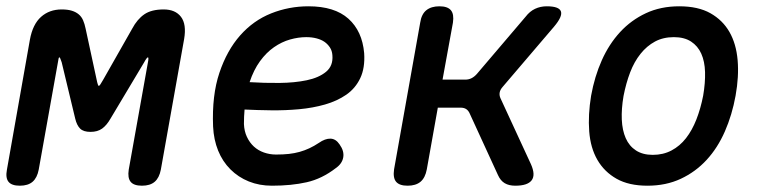

<svg xmlns="http://www.w3.org/2000/svg" viewBox="-39 -580 2459 610"><path d="M472 -41Q467 -15 452.5 -2.5Q438 10 412 10Q386 10 376 -2.5Q366 -15 370 -41L431 -382Q434 -397 431 -398Q427 -397 419 -382L312 -203Q300 -182 285.5 -171.5Q271 -161 248.5 -161Q226 -161 215.5 -171.5Q205 -182 200 -203L157 -382Q152 -398 149.5 -398Q147 -398 145 -382L84 -41Q79 -15 64.5 -2.5Q50 10 24 10Q-2 10 -12 -2.5Q-22 -15 -17 -41L56 -454Q65 -503 91.5 -526.5Q118 -550 157 -550Q176 -550 189 -546Q202 -542 211 -534.5Q220 -527 225 -515.5Q230 -504 233 -489L268 -327Q272 -307 275 -307Q278 -307 289 -327L381 -489Q397 -519 419.5 -534.5Q442 -550 481 -550Q518 -550 536 -526.5Q554 -503 546 -456Z M1040 -121Q1055 -100 1051.5 -80Q1048 -60 1028 -46Q984 -12 935.5 -1Q887 10 825 10Q785 10 751.5 -3.5Q718 -17 693 -42Q668 -67 654 -101.5Q640 -136 638 -178Q634 -277 658 -348.5Q682 -420 724 -467.5Q766 -515 822.5 -537.5Q879 -560 941 -560Q1024 -560 1068 -520.5Q1112 -481 1118 -411Q1121 -364 1105.5 -331.5Q1090 -299 1061 -279Q1032 -259 993.5 -248Q955 -237 911.5 -233Q868 -229 823.5 -229.5Q779 -230 738 -232Q737 -221 736.5 -209.5Q736 -198 736 -186Q737 -163 745.5 -145Q754 -127 767.5 -114.5Q781 -102 799.5 -95.5Q818 -89 838 -89Q861 -89 879 -91Q897 -93 913 -97.5Q929 -102 944 -109Q959 -116 974 -126Q994 -140 1011 -139.5Q1028 -139 1040 -121ZM754 -319Q801 -316 849 -316.5Q897 -317 935.5 -325Q974 -333 997 -352Q1020 -371 1017 -405Q1016 -419 1009 -429.5Q1002 -440 992 -447Q982 -454 967 -458Q952 -462 934 -462Q909 -462 882.5 -454.5Q856 -447 831.5 -430Q807 -413 787 -385.5Q767 -358 754 -319Z M1256 10Q1230 10 1219.5 -2.5Q1209 -15 1213 -42L1296 -508Q1300 -535 1315.5 -547.5Q1331 -560 1357 -560Q1383 -560 1393.5 -547.5Q1404 -535 1400 -508L1367 -327H1439Q1450 -327 1459 -331.5Q1468 -336 1476 -345L1631 -527Q1644 -544 1661 -552Q1678 -560 1698 -560Q1737 -560 1743 -544Q1749 -528 1721 -495L1558 -304Q1550 -295 1548.5 -286Q1547 -277 1551 -268L1648 -58Q1663 -24 1650 -7Q1637 10 1598 10Q1578 10 1564.5 2Q1551 -6 1543 -24L1453 -220Q1449 -229 1442 -233.5Q1435 -238 1424 -238H1352L1317 -42Q1312 -15 1297 -2.5Q1282 10 1256 10Z M2018 10Q1959 10 1920 -12Q1881 -34 1859 -72Q1837 -110 1833 -162.5Q1829 -215 1839 -276Q1850 -337 1873 -388.5Q1896 -440 1931 -478Q1966 -516 2013 -538Q2060 -560 2119 -560Q2179 -560 2218 -538Q2257 -516 2278.5 -478.5Q2300 -441 2304.5 -389Q2309 -337 2298 -276Q2287 -215 2264 -162.5Q2241 -110 2206 -72Q2171 -34 2124 -12Q2077 10 2018 10ZM2035 -88Q2068 -88 2094.5 -102Q2121 -116 2140.5 -141Q2160 -166 2173.5 -200.5Q2187 -235 2195 -276Q2202 -317 2201 -351Q2200 -385 2189 -409.5Q2178 -434 2156.5 -448Q2135 -462 2102 -462Q2068 -462 2042 -448Q2016 -434 1996 -409Q1976 -384 1963 -350Q1950 -316 1942 -275Q1935 -234 1936.5 -200Q1938 -166 1949 -141Q1960 -116 1981.5 -102Q2003 -88 2035 -88Z"/></svg>

Font: Maple Mono Medium
Style: Italic
Weight: 500
Italic angle: -10°
Monospace: yes
Designer: subframe7536
Version: Version 7.000